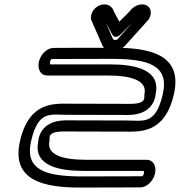

<svg xmlns="http://www.w3.org/2000/svg" viewBox="-20 -818 808 863"><path d="M283.7 -301.9C445.2 -301.9 553.3 -301.2 553.5 -301.2C567.9 -301.2 580.9 -302.4 592.7 -304.7C670.8 -320.1 679.4 -383.9 679.7 -396.6C702.8 -507.7 581.9 -528.6 475 -528.6C368.5 -528.6 218.9 -528.5 206.1 -528.5C205.1 -529.6 203.3 -533.9 204.8 -540.6C206.4 -547.5 210.5 -551.8 211.6 -552.7C223.1 -552.7 328.2 -553.4 480.8 -553.4C643.8 -553.4 742.2 -526.6 711.5 -393.9C679.5 -255.1 625.3 -276.4 547.8 -276.4C386.5 -276.4 280.5 -277.3 277.3 -277.1C260.5 -277 250.9 -276 238.8 -273.6C160.8 -258.1 152.1 -194.5 151.9 -181.7C128.7 -70.6 249.7 -49.8 356.5 -49.8C463 -49.8 612.7 -49.8 625.5 -49.8C626.4 -48.7 628.3 -44.5 626.7 -37.8C625.1 -30.9 621.1 -26.6 619.9 -25.7C608.4 -25.6 503.3 -25 350.8 -25C187.7 -25 89.4 -51.8 120 -184.5C152 -323.3 206.3 -301.9 283.7 -301.9ZM295.3 -351.9C225.7 -351.9 111.4 -363.9 70 -184.5C28.5 -4.9 179.3 25 339.2 25C500.9 25 609.5 24.3 609.5 24.3C643.7 24.3 670 -8.6 676.7 -37.8C683.4 -66.9 672.4 -99.8 638 -99.8C638 -99.8 479.6 -99.8 368 -99.8C252.8 -99.8 188.9 -125.5 202.5 -184.5C205.1 -196.1 188.3 -227.3 266.4 -227.1C266.7 -227.1 266.8 -227.1 267.3 -227.2C275.3 -227.2 381.5 -226.4 536.3 -226.4C605.8 -226.4 720.1 -214.5 761.5 -393.9C803 -573.5 652.2 -603.4 492.3 -603.4C330.7 -603.4 222 -602.6 222 -602.6C187.8 -602.6 161.5 -569.7 154.8 -540.6C148.1 -511.5 159.1 -478.5 193.5 -478.5C193.5 -478.5 352 -478.6 463.5 -478.6C578.7 -478.6 642.7 -452.8 629.1 -393.9C626.4 -382.3 643.1 -351 565.2 -351.2C565.2 -351.2 456.8 -351.9 295.3 -351.9ZM497.4 -638.3C491.1 -638.3 487.3 -642.1 486.7 -644.5C486.4 -645.6 485.9 -647.1 485.5 -647.8C482.7 -654.2 467.2 -689.5 455.2 -716.9L483.6 -664.4C484.9 -661.8 496.8 -638 523.2 -664.4L575.8 -716.9C548.2 -686.3 519.7 -654.6 513.6 -647.8C512.7 -646.8 511.5 -645.4 510.9 -644.5C508.7 -641.4 503.9 -638.3 497.4 -638.3ZM485.8 -588.3C507.1 -588.3 531.1 -597.1 549.9 -621.4C563.2 -636.1 644.1 -726 644.1 -726L645.6 -727.6C647.2 -729.5 649.3 -732.4 650.6 -734.9L651.6 -736.8C659.3 -752 661 -770.9 650.5 -784.5C643.2 -793.9 631.7 -798.3 619.6 -798.3C596.5 -798.3 575.4 -784.9 561.5 -765.6L516.4 -720.6L492 -765.7C487.8 -781.4 474.1 -798.3 449 -798.3C436.2 -798.3 422 -793.4 410.1 -783.1C394.4 -769.5 388 -751.5 388.6 -736.8L388.7 -734.9C388.8 -732.8 389.4 -729.8 390.4 -727.6L391.1 -726C391.2 -725.7 429.2 -638.9 437 -621.3C443.6 -600.3 462.7 -588.3 485.8 -588.3Z"/></svg>

Font: Hi.
Style: Regular
Weight: 400
Designer: Mew Too, Robert Jablonski
Foundry: Cannot Into Space Fonts
Version: Version 1.996